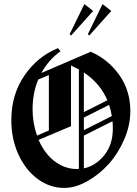

<svg xmlns="http://www.w3.org/2000/svg" viewBox="-20 -889 668 933"><path d="M432.5 -835.8 325.8 -716.7 318.3 -722.5 390 -869.2ZM520.8 -835.8 414.2 -716.7 406.7 -722.5 478.3 -869.2ZM165.8 -502.5Q138.3 -435.8 138.3 -358.3Q138.3 -290.8 160 -230L217.5 -255Q217.5 -300 217.5 -389.6Q217.5 -479.2 217.5 -524.2ZM180.8 -534.2 420.8 -637.5Q504.2 -601.7 558.8 -525.8Q613.3 -450 613.3 -349.2Q613.3 -280 583.3 -210.8Q553.3 -141.7 507.1 -90.8Q460.8 -40 403.3 -7.9Q345.8 24.2 291.7 24.2Q222.5 24.2 163.8 -18.8Q105 -61.7 70 -137.5Q35 -213.3 35 -305Q35 -429.2 98.8 -522.1Q162.5 -615 261.7 -655L274.2 -640Q216.7 -599.2 180.8 -534.2ZM167.5 -209.2Q185.8 -167.5 212.5 -136.2Q239.2 -105 275.8 -86.2Q312.5 -67.5 355 -67.5Q359.2 -67.5 363.3 -68.3Q363.3 -148.3 363.3 -309.6Q363.3 -470.8 363.3 -551.7Q345.8 -560.8 326.7 -570L325 -569.2V-275.8ZM387.5 -70.8Q446.7 -84.2 487.5 -135.8Q528.3 -187.5 528.3 -263.3Q528.3 -282.5 526.7 -300L387.5 -230Q387.5 -203.3 387.5 -150.4Q387.5 -97.5 387.5 -70.8ZM387.5 -536.7Q387.5 -505 387.5 -440.4Q387.5 -375.8 387.5 -344.2L501.7 -401.7Q466.7 -484.2 387.5 -536.7ZM387.5 -317.5V-256.7L523.3 -325Q519.2 -353.3 510 -379.2Z"/></svg>

Font: Chomsky
Style: Regular
Weight: 400
Version: Version 2.3